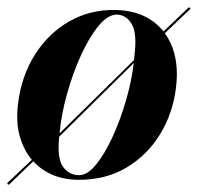

<svg xmlns="http://www.w3.org/2000/svg" viewBox="-29 -477 535 519"><path d="M-8 21Q-10.5 19.5 -8 16.5L57 -45Q34.5 -72 24 -110.5Q13.5 -149 20 -198.5Q29.5 -273 66 -330.2Q102.5 -387.5 158.8 -419.5Q215 -451.5 284 -450Q368 -448 413 -392L479.5 -455.5Q482 -458 484.5 -456Q487 -454.5 484.5 -452L416.5 -387Q436.5 -360 444.5 -322.5Q452.5 -285 446.5 -238.5Q438 -170 403.5 -113.8Q369 -57.5 313.2 -24.2Q257.5 9 184.5 9Q107.5 9 61 -41L-3 20.5Q-6 23.5 -8 21ZM288 -437.5Q263.5 -438.5 238 -407.8Q212.5 -377 190 -327.8Q167.5 -278.5 152 -222.5Q136.5 -166.5 132 -116.5L333.5 -315Q334 -319 334 -323Q342 -384.5 328 -410.2Q314 -436 288 -437.5ZM185 -3.5Q207.5 -3.5 231 -32.5Q254.5 -61.5 275.5 -107.5Q296.5 -153.5 311.8 -206.2Q327 -259 332.5 -306.5L131 -107.5Q125 -48 141.5 -25.8Q158 -3.5 185 -3.5Z"/></svg>

Font: Fraunces 144pt SemiBold
Style: Italic
Weight: 600
Italic angle: -16°
Version: Version 1.000;[0bf87f6ff]